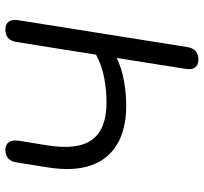

<svg xmlns="http://www.w3.org/2000/svg" viewBox="-42 -710 759 715"><g transform="rotate(90 337.5 -352.5)"><path d="M90.2 6.9Q69.4 6.9 60.4 -5.9Q51.5 -18.7 55.4 -42L155.3 -670.7Q158.7 -691.6 170.8 -701.8Q182.9 -711.9 201.9 -711.9Q222.7 -711.9 231.4 -699.3Q240.1 -686.7 236.3 -663.4L195.8 -407.2Q230.1 -424.9 277.9 -434Q325.7 -443.1 372.6 -443.1Q460 -443.1 516.6 -409.7Q573.3 -376.3 595.9 -311.7Q618.5 -247 603.5 -151.6L584.8 -34.3Q582 -13.9 569.9 -3.5Q557.7 6.9 538.3 6.9Q518 6.9 509.5 -6.4Q501 -19.7 503.9 -42L521.1 -148Q539.7 -263.3 499.9 -316.5Q460.1 -369.7 361.3 -369.7Q316.8 -369.7 270.4 -361.1Q224 -352.4 183.6 -330.7L136.3 -34.3Q133.4 -13.9 121.5 -3.5Q109.7 6.9 90.2 6.9Z"/></g></svg>

Font: Nunito ExtraLight
Style: Italic
Weight: 200
Italic angle: -9°
Designer: Vernon Adams
Foundry: Vernon Adams
Version: Version 3.602